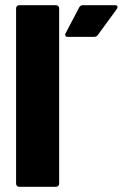

<svg xmlns="http://www.w3.org/2000/svg" viewBox="-20 -720 502 740"><path d="M54 0Q49 0 45.5 -3.5Q42 -7 42 -12V-688Q42 -693 45.5 -696.5Q49 -700 54 -700H196Q201 -700 204.5 -696.5Q208 -693 208 -688V-12Q208 -7 204.5 -3.5Q201 0 196 0ZM241 -578Q234 -578 232.5 -581Q231 -584 231 -586Q231 -588 233 -592L285 -691Q289 -700 300 -700H423Q433 -700 433 -693Q433 -690 430 -685L357 -585Q352 -578 343 -578Z"/></svg>

Font: LinhAnh ExtBd
Style: Regular
Weight: 800
Designer: Jeremy Tribby
Foundry: Tribby Type
Version: Version 1.408